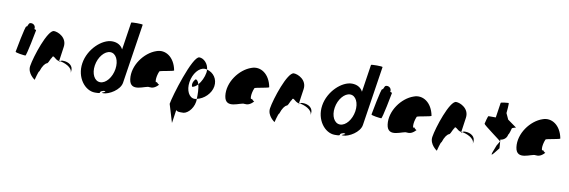

<svg xmlns="http://www.w3.org/2000/svg" viewBox="-63 -1317 6009 2026"><g transform="rotate(10 2941.5 -303.5)"><path d="M64 -272C62 -260 159 -249 172 -249C184 -249 235 -518 237 -530C238 -534 230 -538 217 -541C219 -548 220 -556 217 -564C211 -588 184 -602 160 -594C154 -594 145 -578 136 -554H129C116 -554 66 -284 64 -272Z M241 -149C229 -68 313 -14 313 -14C312 -6 336 -112 347 -112C366 -171 390 -200 409 -208C428 -208 457 -314 449 -261C460 -331 484 -256 533 -254C537 -281 545 -346 555 -409C570 -510 470 -556 425 -556C357 -556 256 -250 241 -149ZM533 -254C533 -246 531 -242 532 -241C531 -237 533 -246 541 -254ZM541 -254C579 -250 684 -215 674 -149L677 -170C686 -228 636 -264 572 -264C557 -264 547 -259 541 -254Z M778 -274C754 -118 855 8 962 8C1058 8 978 -6 1051 -26C1113 -23 996 0 1050 0C1111 0 1225 -66 1237 -146L1335 -784C1336 -792 1212 -792 1211 -785L1166 -490C1145 -532 1103 -556 1048 -556C941 -556 802 -430 778 -274ZM912 -274C926 -366 989 -440 1049 -440C1110 -440 1147 -366 1133 -274C1119 -184 1060 -109 998 -109C936 -109 898 -184 912 -274Z M1305 -196C1324 -52 1480 -160 1519 -148C1550 -144 1580 -152 1615 -191C1607 -193 1585 -212 1588 -217C1570 -188 1562 -257 1593 -330C1603 -340 1753 -358 1745 -368C1719 -506 1618 -570 1525 -535C1400 -493 1286 -341 1305 -196ZM1588 -217V-218ZM1616 -192 1615 -191C1617 -191 1617 -191 1616 -190Z M1760 -12 1819 183 1840 40C1851 58 1878 56 1904 56C1952 63 2018 2 2031 -80C2033 -90 2033 -101 2033 -113C2025 -111 2018 -109 2010 -109C1950 -109 1912 -184 1926 -275C1940 -366 1999 -440 2061 -440C2070 -440 2078 -439 2086 -436C2081 -501 2030 -549 1984 -549C1910 -549 1772 -92 1760 -12ZM1962 -230C1982 -232 2004 -246 2022 -267C2014 -295 2002 -314 1985 -314C1956 -284 1952 -250 1962 -230ZM2022 -267C2034 -225 2035 -161 2033 -113C2108 -129 2180 -196 2192 -275C2204 -353 2157 -419 2086 -436C2086 -425 2087 -414 2085 -403C2077 -353 2052 -301 2022 -267Z M2324 -196C2343 -52 2499 -160 2538 -148C2569 -144 2599 -152 2634 -191C2626 -193 2604 -212 2607 -217C2589 -188 2581 -257 2612 -330C2622 -340 2772 -358 2764 -368C2738 -506 2637 -570 2544 -535C2419 -493 2305 -341 2324 -196ZM2607 -217V-218ZM2635 -192 2634 -191C2636 -191 2636 -191 2635 -190Z M2811 -149C2799 -68 2883 -14 2883 -14C2882 -6 2906 -112 2917 -112C2936 -171 2960 -200 2979 -208C2998 -208 3027 -314 3019 -261C3030 -331 3054 -256 3103 -254C3107 -281 3115 -346 3125 -409C3140 -510 3040 -556 2995 -556C2927 -556 2826 -250 2811 -149ZM3103 -254C3103 -246 3101 -242 3102 -241C3101 -237 3103 -246 3111 -254ZM3111 -254C3149 -250 3254 -215 3244 -149L3247 -170C3256 -228 3206 -264 3142 -264C3127 -264 3117 -259 3111 -254Z M3348 -274C3324 -118 3425 8 3532 8C3628 8 3548 -6 3621 -26C3683 -23 3566 0 3620 0C3681 0 3795 -66 3807 -146L3905 -784C3906 -792 3782 -792 3781 -785L3736 -490C3715 -532 3673 -556 3618 -556C3511 -556 3372 -430 3348 -274ZM3482 -274C3496 -366 3559 -440 3619 -440C3680 -440 3717 -366 3703 -274C3689 -184 3630 -109 3568 -109C3506 -109 3468 -184 3482 -274Z M3877 -272C3875 -260 3972 -249 3985 -249C3997 -249 4048 -518 4050 -530C4051 -534 4043 -538 4030 -541C4032 -548 4033 -556 4030 -564C4024 -588 3997 -602 3973 -594C3967 -594 3958 -578 3949 -554H3942C3929 -554 3879 -284 3877 -272Z M4063 -196C4082 -52 4238 -160 4277 -148C4308 -144 4338 -152 4373 -191C4365 -193 4343 -212 4346 -217C4328 -188 4320 -257 4351 -330C4361 -340 4511 -358 4503 -368C4477 -506 4376 -570 4283 -535C4158 -493 4044 -341 4063 -196ZM4346 -217V-218ZM4374 -192 4373 -191C4375 -191 4375 -191 4374 -190Z M4550 -149C4538 -68 4622 -14 4622 -14C4621 -6 4645 -112 4656 -112C4675 -171 4699 -200 4718 -208C4737 -208 4766 -314 4758 -261C4769 -331 4793 -256 4842 -254C4846 -281 4854 -346 4864 -409C4879 -510 4779 -556 4734 -556C4666 -556 4565 -250 4550 -149ZM4842 -254C4842 -246 4840 -242 4841 -241C4840 -237 4842 -246 4850 -254ZM4850 -254C4888 -250 4993 -215 4983 -149L4986 -170C4995 -228 4945 -264 4881 -264C4866 -264 4856 -259 4850 -254Z M5069 -382C5067 -371 5270 -226 5262 -226L5233 -177C5175 -34 5191 -54 5269 -154L5262 -246C5278 -246 5327 -261 5335 -314C5342 -314 5358 -371 5360 -382C5362 -392 5409 -400 5402 -400L5307 -468L5277 -533C5278 -540 5288 -642 5281 -642C5274 -642 5199 -636 5198 -628L5174 -468H5096C5089 -468 5071 -392 5069 -382Z M5443 -196C5462 -52 5618 -160 5657 -148C5688 -144 5718 -152 5753 -191C5745 -193 5723 -212 5726 -217C5708 -188 5700 -257 5731 -330C5741 -340 5891 -358 5883 -368C5857 -506 5756 -570 5663 -535C5538 -493 5424 -341 5443 -196ZM5726 -217V-218ZM5754 -192 5753 -191C5755 -191 5755 -191 5754 -190Z"/></g></svg>

Font: Ampere
Style: SuCndIta
Weight: 400
Version: Version 1